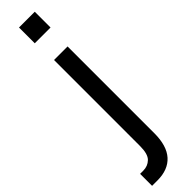

<svg xmlns="http://www.w3.org/2000/svg" viewBox="-334 -703 861 861"><g transform="rotate(-45 97.0 -272.0)"><path d="M-10 190V114H10Q39 114 58.5 95Q78 76 78 26V-520H164V30Q164 110 128 150Q92 190 24 190ZM70 -734H170V-634H70Z"/></g></svg>

Font: Liter
Style: Regular
Weight: 400
Designer: Anton Skugarov
Foundry: skugi
Version: Version 1.004; ttfautohint (v1.8.4.7-5d5b)